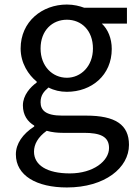

<svg xmlns="http://www.w3.org/2000/svg" viewBox="-20 -577 603 847"><path d="M275 250C443 250 549 163 549 62C549 -27 489 -67 360 -67H254C181 -67 159 -91 159 -126C159 -157 174 -174 194 -191C219 -178 246 -172 275 -172C384 -172 473 -245 473 -361C473 -408 456 -448 429 -473H540V-543H351C332 -550 306 -557 275 -557C166 -557 71 -482 71 -363C71 -298 106 -246 142 -217V-213C114 -193 81 -157 81 -112C81 -69 102 -40 131 -23V-19C80 14 50 57 50 104C50 198 142 250 275 250ZM275 -234C212 -234 159 -284 159 -363C159 -443 211 -490 275 -490C339 -490 390 -443 390 -363C390 -284 336 -234 275 -234ZM288 188C188 188 130 152 130 92C130 60 147 28 186 0C210 7 236 9 256 9H350C422 9 461 25 461 76C461 133 392 188 288 188Z"/></svg>

Font: Spoqa Han Sans Neo Regular
Style: Regular
Weight: 400
Designer: [Spoqa Han Sans Neo] Dong-huui Kim  Younghwa Kang  Yujin Lee  [Noto Sans] Ryoko NISHIZUKA  (kana & ideographs); Paul D. 
Foundry: Spoqa (http://www.spoqa-han-sans.com)
Version: Version 1.000